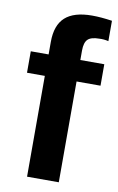

<svg xmlns="http://www.w3.org/2000/svg" viewBox="-83 -771 502 818"><g transform="rotate(10 167.5 -362.0)"><path d="M231.3 -436.1V0H94V-436.1H16.9V-528.9H94V-583.1Q94 -655.4 131.9 -689.8Q169.9 -724.1 248.2 -724.1Q286.7 -724.1 334.9 -716.9V-628.9Q314.5 -633.7 295.2 -632.5Q260.2 -632.5 245.8 -618.7Q231.3 -604.8 231.3 -569.9V-528.9H334.9V-436.1Z"/></g></svg>

Font: Ramabhadra
Style: Regular
Weight: 400
Designer: Purushoth Kumar Guthula
Foundry: Andhrapradesh Society for Knowledge Networks
Version: Version 1.0.5; ttfautohint (vUNKNOWN) -l 7 -r 28 -G 50 -x 13